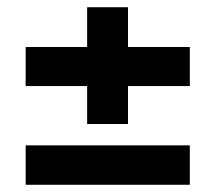

<svg xmlns="http://www.w3.org/2000/svg" viewBox="-20 -530 596 531"><path d="M221 -187V-292H51V-400H221V-510H334V-400H505V-292H334V-187ZM51 -19V-128H505V-19Z"/></svg>

Font: Cairo Play
Style: Bold
Weight: 700
Version: Version 3.119